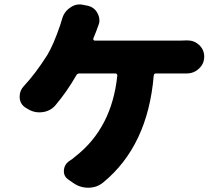

<svg xmlns="http://www.w3.org/2000/svg" viewBox="-20 -832 1040 891"><path d="M413.1 -653.3Q412.1 -649.4 414.1 -646.5Q416 -643.6 419.9 -643.6H818.4Q831.1 -643.6 845.7 -644.5Q847.7 -644.5 849.6 -644.5Q880.9 -644.5 903.3 -624Q927.7 -601.6 927.7 -569.3Q927.7 -536.1 903.3 -513.7Q879.9 -491.2 846.7 -491.2Q846.7 -491.2 845.7 -491.2Q835 -491.2 818.4 -491.2H704.1Q694.3 -491.2 693.4 -481.4Q666 -155.3 459 14.6Q429.7 39.1 389.6 39.1Q350.6 39.1 319.3 16.6L297.9 2Q276.4 -12.7 276.4 -37.1Q276.4 -67.4 301.8 -85Q317.4 -94.7 329.1 -105.5Q499 -237.3 524.4 -481.4Q524.4 -485.4 522 -488.3Q519.5 -491.2 515.6 -491.2H348.6Q338.9 -491.2 334 -482.4Q291 -407.2 238.3 -344.7Q214.8 -316.4 176.8 -311.5Q169.9 -310.5 163.1 -310.5Q132.8 -310.5 107.4 -327.1L100.6 -331.1Q74.2 -346.7 71.3 -377.9Q71.3 -381.8 71.3 -384.8Q71.3 -412.1 90.8 -432.6Q145.5 -491.2 199.2 -576.2Q227.5 -623 257.8 -710.9Q262.7 -725.6 267.6 -742.2Q276.4 -776.4 304.7 -795.9Q325.2 -811.5 349.6 -811.5Q357.4 -811.5 365.2 -809.6L385.7 -805.7Q418 -798.8 432.6 -770.5Q441.4 -753.9 441.4 -737.3Q441.4 -724.6 435.5 -710.9Q433.6 -705.1 431.6 -701.2Q430.7 -696.3 413.1 -653.3Z"/></svg>

Font: Gen Jyuu GothicX Heavy
Style: Bold
Weight: 900
Designer: [Source Han Sans]
Ryoko NISHIZUKA  (kana & ideographs); Paul D. Hunt (Latin, Greek & Cyrillic); Wenlong ZHANG  (bopomofo
Version: Version 1.002.20150607